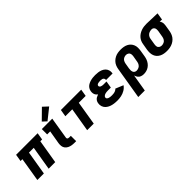

<svg xmlns="http://www.w3.org/2000/svg" viewBox="107 -1838 3098 3098"><g transform="rotate(-45 1656.0 -289.5)"><path d="M28 0H177L245 -408H354L286 0H436L504 -408H545L565 -530H73L53 -408H95Z M877 0H914V-122H877Q866 -122 855.5 -125Q845 -128 840 -137.5Q835 -147 837 -158L898 -530H660V-408H729L690 -178Q685 -146 689 -115Q693 -84 711.5 -60.5Q730 -37 757 -23.5Q784 -10 814.5 -5Q845 0 877 0ZM813 -553 1002 -704 916 -784 745 -616Z M1165 0H1315L1382 -408H1539L1559 -530H1095L1075 -408H1233Z M1849 8Q1893 8 1937.5 -1Q1982 -10 2024 -34.5Q2066 -59 2093 -98L1960 -153Q1947 -137 1927.5 -128.5Q1908 -120 1888 -117Q1868 -114 1849 -114Q1832 -114 1815 -115.5Q1798 -117 1782.5 -121.5Q1767 -126 1754 -137Q1741 -148 1744 -165Q1746 -181 1760 -192Q1774 -203 1789.5 -208Q1805 -213 1820.5 -214.5Q1836 -216 1852 -216H1921L1941 -335H1871Q1858 -335 1845.5 -337Q1833 -339 1821 -344Q1809 -349 1801.5 -359.5Q1794 -370 1797 -383Q1799 -395 1811 -402.5Q1823 -410 1835.5 -412Q1848 -414 1860.5 -415Q1873 -416 1885 -416Q1903 -416 1919.5 -411.5Q1936 -407 1946 -392.5Q1956 -378 1953 -360V-357H2101Q2102 -362 2103 -366Q2108 -400 2098 -431Q2088 -462 2065.5 -483.5Q2043 -505 2013.5 -517Q1984 -529 1951.5 -533.5Q1919 -538 1885 -538Q1857 -538 1828.5 -535Q1800 -532 1771.5 -523.5Q1743 -515 1716 -499.5Q1689 -484 1672 -458Q1655 -432 1651 -404Q1647 -380 1650.5 -356.5Q1654 -333 1667 -314.5Q1680 -296 1698 -284Q1674 -276 1651.5 -263.5Q1629 -251 1615 -229Q1601 -207 1598 -183Q1591 -145 1603 -110Q1615 -75 1642 -51.5Q1669 -28 1702.5 -15Q1736 -2 1773.5 3Q1811 8 1849 8Z M2126 205H2275L2324 -89Q2332 -61 2349 -37Q2366 -13 2393.5 -2.5Q2421 8 2452 8Q2482 8 2512.5 0Q2543 -8 2570 -26.5Q2597 -45 2616.5 -71.5Q2636 -98 2647 -127.5Q2658 -157 2663 -187L2681 -297Q2686 -330 2685.5 -362.5Q2685 -395 2673.5 -424.5Q2662 -454 2641 -476.5Q2620 -499 2592 -513Q2564 -527 2531.5 -532.5Q2499 -538 2467 -538Q2433 -538 2399 -532.5Q2365 -527 2333 -510.5Q2301 -494 2275.5 -468Q2250 -442 2236 -409.5Q2222 -377 2217 -344ZM2409 -114Q2389 -114 2373 -124Q2357 -134 2350.5 -152Q2344 -170 2344 -190Q2344 -210 2347 -230L2363 -324Q2367 -348 2380 -371Q2393 -394 2417 -405Q2441 -416 2465 -416Q2489 -416 2509.5 -403Q2530 -390 2534.5 -366Q2539 -342 2535 -317L2516 -207Q2512 -182 2497.5 -159Q2483 -136 2458.5 -125Q2434 -114 2409 -114Z M2981 8Q3015 8 3049 2Q3083 -4 3115.5 -20Q3148 -36 3174 -62Q3200 -88 3214.5 -120.5Q3229 -153 3235 -187L3253 -297Q3256 -317 3256 -337.5Q3256 -358 3249 -377Q3242 -396 3231 -411L3281 -408L3301 -530L3058 -538H3057Q3028 -538 2998 -534.5Q2968 -531 2939 -521Q2910 -511 2883 -494.5Q2856 -478 2834.5 -454Q2813 -430 2801 -401.5Q2789 -373 2785 -344L2766 -234Q2761 -200 2762 -167.5Q2763 -135 2774 -105.5Q2785 -76 2806 -53.5Q2827 -31 2855.5 -17Q2884 -3 2916 2.5Q2948 8 2981 8ZM2983 -114Q2958 -114 2937.5 -127Q2917 -140 2912.5 -164.5Q2908 -189 2913 -214L2931 -324Q2935 -350 2953 -373.5Q2971 -397 2997.5 -406.5Q3024 -416 3051 -416Q3074 -416 3090 -400.5Q3106 -385 3108 -362Q3110 -339 3107 -317L3088 -207Q3084 -182 3070.5 -159Q3057 -136 3032.5 -125Q3008 -114 2983 -114Z"/></g></svg>

Font: Iosevka Sparkle Heavy
Style: Italic
Weight: 900
Italic angle: -9°
Designer: Belleve Invis
Foundry: Belleve Invis
Version: Version 4.5.0; ttfautohint (v1.8.3)